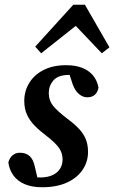

<svg xmlns="http://www.w3.org/2000/svg" viewBox="-20 -773 480 807"><path d="M157 14Q115 14 85 1.5Q55 -11 37.5 -34Q20 -57 15 -90Q20 -109 32.5 -120Q45 -131 64 -131Q89 -131 104.5 -117Q120 -103 126 -74L142 -6L90 -32Q108 -29 122 -28Q136 -27 153 -27Q182 -28 202 -37.5Q222 -47 232.5 -64Q243 -81 243 -103Q243 -129 228.5 -150.5Q214 -172 174 -203Q146 -224 125.5 -245Q105 -266 93.5 -291Q82 -316 82 -349Q82 -390 103 -424.5Q124 -459 163.5 -479Q203 -499 258 -499Q297 -499 325 -488Q353 -477 370.5 -456.5Q388 -436 394 -405Q391 -386 379 -375Q367 -364 347 -364Q328 -364 311.5 -378Q295 -392 285 -420L266 -479L313 -455Q302 -457 290.5 -457.5Q279 -458 266 -458Q223 -457 204 -434.5Q185 -412 185 -382Q185 -351 203 -328.5Q221 -306 263 -274Q293 -252 312.5 -231Q332 -210 341 -187Q350 -164 350 -134Q350 -93 327 -59Q304 -25 261 -5.5Q218 14 157 14ZM408 -549 270 -694H336L153 -549L128 -577L288 -753H337L440 -574Z"/></svg>

Font: Source Serif 4 18pt SemiBold
Style: Italic
Weight: 600
Italic angle: -12°
Designer: Frank Grießhammer
Foundry: Adobe Systems Incorporated
Version: Version 4.004;hotconv 1.0.116;makeotfexe 2.5.65601